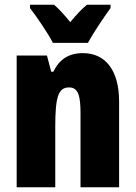

<svg xmlns="http://www.w3.org/2000/svg" viewBox="-20 -786 569 806"><path d="M202 -606H349C370 -645 416 -714 444 -752V-766H345C325 -750 302 -726 275 -693C249 -725 227 -749 207 -766H106V-752C132 -719 185 -641 202 -606ZM328 -563C269 -563 229 -537 204 -485H195L177 -553H50V0H212V-253C212 -378 224 -419 270 -419C310 -419 318 -381 318 -308V0H480V-360C480 -489 424 -563 328 -563Z"/></svg>

Font: Noto Sans Devanagari ExtraCondensed Black
Style: Regular
Weight: 900
Width: 2
Designer: Jelle Bosma - Monotype Design Team
Foundry: Monotype Imaging Inc.
Version: Version 2.004